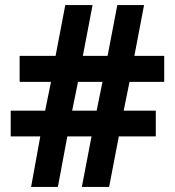

<svg xmlns="http://www.w3.org/2000/svg" viewBox="-20 -733 686 753"><path d="M488 -412 465 -299H591V-198H446L408 0H301L339 -198H244L207 0H102L138 -198H22V-299H157L180 -412H57V-514H198L236 -713H343L305 -514H402L440 -713H545L507 -514H624V-412ZM263 -299H359L382 -412H286Z"/></svg>

Font: Noto Sans Bamum
Style: Regular
Weight: 400
Designer: Monotype Design Team
Foundry: Monotype Imaging Inc.
Version: Version 2.001